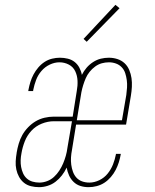

<svg xmlns="http://www.w3.org/2000/svg" viewBox="-20 -767 640 795"><path d="M142 8Q125 8 108.5 4Q92 0 79.5 -10Q67 -20 59 -34.5Q51 -49 47.5 -65.5Q44 -82 45 -99.5Q46 -117 49 -134V-135Q52 -153 57.5 -172Q63 -191 72.5 -208Q82 -225 96.5 -240Q111 -255 128 -265Q145 -275 164.5 -279.5Q184 -284 202 -284H281L298 -391Q302 -412 301 -433Q300 -454 291.5 -472Q283 -490 265 -499.5Q247 -509 226 -509Q206 -509 186 -499.5Q166 -490 151.5 -473Q137 -456 129.5 -436Q122 -416 118 -396L117 -390H97L98 -396Q101 -412 106 -428Q111 -444 119 -459Q127 -474 138.5 -487.5Q150 -501 164.5 -510.5Q179 -520 195.5 -524Q212 -528 228 -528Q245 -528 261 -524Q277 -520 289 -510.5Q301 -501 308.5 -487Q316 -473 319 -457Q327 -473 338.5 -486.5Q350 -500 365.5 -510Q381 -520 397.5 -524Q414 -528 431 -528Q449 -528 466 -522.5Q483 -517 495.5 -505.5Q508 -494 515 -477.5Q522 -461 524.5 -443.5Q527 -426 526 -407.5Q525 -389 522 -371L502 -251H295L278 -146Q275 -131 274 -115.5Q273 -100 275 -85Q277 -70 282 -56Q287 -42 296.5 -31.5Q306 -21 320 -16Q334 -11 350 -11Q371 -11 391.5 -21Q412 -31 426 -48.5Q440 -66 448 -86.5Q456 -107 460 -128V-130H480V-128Q477 -111 472 -95Q467 -79 459 -63.5Q451 -48 439 -34Q427 -20 412.5 -10.5Q398 -1 381 3.5Q364 8 347 8Q329 8 313 3Q297 -2 285 -13.5Q273 -25 266 -40.5Q259 -56 256 -73Q248 -56 236.5 -41Q225 -26 210 -14.5Q195 -3 177 2.5Q159 8 142 8ZM485 -269 503 -374Q505 -389 506 -404.5Q507 -420 505 -435Q503 -450 498.5 -464Q494 -478 484 -488.5Q474 -499 460 -504Q446 -509 431 -509Q416 -509 401.5 -505Q387 -501 374 -491.5Q361 -482 351 -469.5Q341 -457 335 -443Q329 -429 324.5 -414.5Q320 -400 317 -385L298 -269ZM143 -11Q159 -11 175 -17Q191 -23 203.5 -34.5Q216 -46 225.5 -60.5Q235 -75 241.5 -90.5Q248 -106 252.5 -122Q257 -138 259 -154L278 -265H203Q178 -265 153 -255Q128 -245 110 -225.5Q92 -206 82.5 -181.5Q73 -157 69 -133Q66 -118 65.5 -103.5Q65 -89 67.5 -75.5Q70 -62 75.5 -49.5Q81 -37 91 -28Q101 -19 114.5 -15Q128 -11 143 -11ZM339 -594 326 -606 458 -747 475 -733Z"/></svg>

Font: Iosevka Thin Extended Oblique
Style: Regular
Weight: 100
Width: 7
Italic angle: -9°
Monospace: yes
Designer: Belleve Invis
Foundry: Belleve Invis
Version: Version 32.5.0; ttfautohint (v1.8.4)